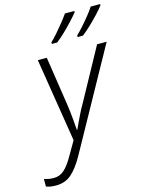

<svg xmlns="http://www.w3.org/2000/svg" viewBox="-248 -853 901 1180"><g transform="rotate(-15 202.0 -262.5)"><path d="M-41 241Q-62 241 -76.5 238.5Q-91 236 -104 231V183Q-91 187 -76.5 190Q-62 193 -42 193Q-4 193 25 166.5Q54 140 84 86L134 0L49 -532H106L153 -222Q160 -174 164 -128Q168 -82 170 -55H172Q179 -70 191 -95.5Q203 -121 217.5 -150.5Q232 -180 247 -205L426 -532H487L136 102Q98 170 58 205.5Q18 241 -41 241ZM322 -616Q342 -635 366 -662Q390 -689 412 -716.5Q434 -744 448 -766H508V-758Q493 -738 467 -710Q441 -682 411.5 -654Q382 -626 356 -606H322ZM158 -616Q178 -635 201.5 -662Q225 -689 247 -716.5Q269 -744 284 -766H344V-758Q328 -738 302 -710Q276 -682 247 -654Q218 -626 192 -606H158Z"/></g></svg>

Font: Noto Sans Light
Style: Italic
Weight: 300
Italic angle: -12°
Designer: Monotype Design Team
Foundry: Monotype Imaging Inc.
Version: Version 2.013; ttfautohint (v1.8.4.7-5d5b)